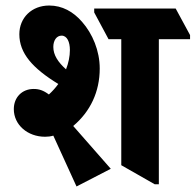

<svg xmlns="http://www.w3.org/2000/svg" viewBox="-20 -658 708 695"><path d="M257 17 381 -47 245 -202C307 -254 341 -326 341 -410C341 -474 315 -536 277 -579C245 -616 205 -638 158 -638C95 -638 50 -594 50 -534C50 -465 98 -411 191 -354C181 -340 169 -327 157 -316C137 -331 121 -336 102 -336C60 -336 30 -306 30 -263C30 -206 80 -163 143 -163C153 -163 163 -164 173 -167ZM540 9H555V-516H668V-531L616 -627H321V-613L373 -516H419V-60ZM173 -488C173 -512 185 -529 203 -529C223 -529 233 -506 233 -477C233 -454 228 -430 219 -407C190 -433 173 -459 173 -488Z"/></svg>

Font: Noto Serif Devanagari ExtraCondensed Black
Style: Regular
Weight: 900
Width: 2
Designer: Universal Thirst, Indian Type Foundry and the Monotype Design Team
Foundry: Monotype Imaging Inc.
Version: Version 2.004